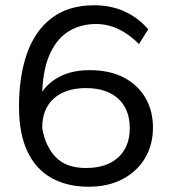

<svg xmlns="http://www.w3.org/2000/svg" viewBox="-20 -698 652 728"><path d="M316 10Q235 10 175.5 -23Q116 -56 84 -123.5Q52 -191 52 -294Q52 -409 82.5 -495.5Q113 -582 176.5 -630Q240 -678 337 -678Q401 -678 452.5 -654.5Q504 -631 542 -587L507 -531Q469 -569 428.5 -588Q388 -607 344 -607Q287 -607 242.5 -580.5Q198 -554 171 -497.5Q144 -441 140 -350Q166 -388 211.5 -410Q257 -432 320 -432Q396 -432 449.5 -404Q503 -376 531.5 -327Q560 -278 560 -214Q560 -150 530.5 -99.5Q501 -49 446 -19.5Q391 10 316 10ZM306 -61Q384 -61 428 -101Q472 -141 472 -212Q472 -284 428 -324Q384 -364 306 -364Q228 -364 184 -324.5Q140 -285 140 -213Q151 -145 190.5 -103Q230 -61 306 -61Z"/></svg>

Font: Gantari
Style: Regular
Weight: 400
Designer: Anugrah Pasau
Foundry: Lafontype
Version: Version 1.000; ttfautohint (v1.8.3)